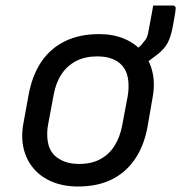

<svg xmlns="http://www.w3.org/2000/svg" viewBox="-20 -667 659 698"><path d="M340 -543Q392 -543 432 -526Q472 -509 498 -478.5Q524 -448 534 -406Q544 -364 535 -314L517 -210Q505 -140 472 -90.5Q439 -41 387 -15Q335 11 264 11Q211 11 170 -6Q129 -23 102.5 -54Q76 -85 66 -126.5Q56 -168 65 -218L84 -322Q97 -393 130 -442Q163 -491 216 -517Q269 -543 340 -543ZM333 -462Q289 -462 256.5 -445Q224 -428 203.5 -397Q183 -366 175 -322L155 -215Q149 -184 153.5 -153.5Q158 -123 178 -102Q193 -88 215 -79.5Q237 -71 268 -71Q312 -71 344 -88Q376 -105 396 -136.5Q416 -168 424 -210L444 -316Q450 -349 445.5 -380Q441 -411 421 -432Q407 -446 385.5 -454Q364 -462 333 -462ZM537 -647Q550 -647 561.5 -647Q573 -647 584 -647Q595 -647 605 -647Q614 -647 617 -643Q620 -639 618 -631Q618 -625 614.5 -605.5Q611 -586 608 -570Q601 -533 589.5 -511Q578 -489 551 -468Q535 -456 521 -445.5Q507 -435 493.5 -425Q480 -415 465 -404Q467 -411 468.5 -422Q470 -433 472 -445Q474 -457 476.5 -469.5Q479 -482 481 -491Q484 -495 489.5 -499.5Q495 -504 501 -513Q510 -522 514 -531.5Q518 -541 521 -560Q524 -574 528.5 -600Q533 -626 537 -647Z"/></svg>

Font: RecMonoLinear Nerd Font Mono
Style: Italic
Weight: 400
Italic angle: -10°
Monospace: yes
Version: Version 1.085; ttfautohint (v1.8.4.7-5d5b);Nerd Fonts 3.2.1